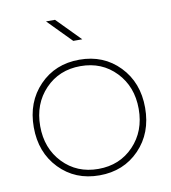

<svg xmlns="http://www.w3.org/2000/svg" viewBox="-83 -792 787 883"><g transform="rotate(-10 311.0 -350.0)"><path d="M571 -250Q571 -132 497.5 -56Q424 20 311 20Q198 20 124.5 -56Q51 -132 51 -250Q51 -368 124.5 -444Q198 -520 311 -520Q424 -520 497.5 -444Q571 -368 571 -250ZM541 -250Q541 -354 476 -422Q411 -490 311 -490Q211 -490 146 -422Q81 -354 81 -250Q81 -146 146 -78Q211 -10 311 -10Q411 -10 476 -78Q541 -146 541 -250ZM191 -720H233L341 -610H299Z"/></g></svg>

Font: Metropolitano Thin
Style: Regular
Weight: 250
Designer: Fonts by Alex Slobzheninov & Chris M. Simpson / Changes by Cristiano Sobral
Foundry: Fonts by Alex Slobzheninov & Chris M. Simpson / Changes by Cristiano Sobral
Version: Version 1.00;August 30, 2020;FontCreator 13.0.0.2681 64-bit